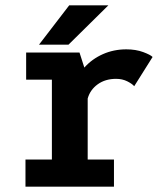

<svg xmlns="http://www.w3.org/2000/svg" viewBox="-20 -696 610 716"><path d="M125.5 -529.5 238 -676H384L235.5 -529.5ZM307 -101H405V0H75V-101H173.5V-399H77.5V-500H276.5L294.5 -444Q323 -476 363.5 -494Q404 -512 451 -512Q486.5 -512 514 -501.8Q541.5 -491.5 549 -483.5L480.5 -374.5Q473 -383.5 454.5 -392.8Q436 -402 413 -402Q372.5 -402 344.2 -381.5Q316 -361 307 -328.5Z"/></svg>

Font: League Mono Narrow SemiBold
Style: Regular
Weight: 600
Width: 3
Designer: Tyler Finck
Foundry: The League of Moveable Type / Tyler Finck
Version: Version 2.210